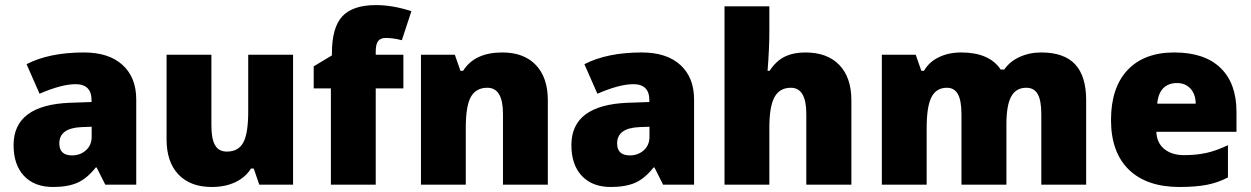

<svg xmlns="http://www.w3.org/2000/svg" viewBox="-20 -733 4966 762"><path d="M520.7 0H397.9L363.5 -68.3H360Q325.1 -24.3 286.9 -7.6Q248.7 9.1 190.1 9.1Q116.8 9.1 75.3 -34.9Q33.9 -78.9 33.9 -157.2Q33.9 -316 256.8 -325.1L343.3 -328.1V-335.2Q343.3 -398.9 280.1 -398.9Q224.5 -398.9 137 -361L85.4 -478.3Q175.9 -524.8 312.9 -524.8Q412 -524.8 466.4 -475.2Q520.7 -425.7 520.7 -338.2ZM215.4 -163.8Q215.4 -116.3 265.9 -116.3Q298.3 -116.3 321 -136.5Q343.8 -156.7 343.8 -190.1V-230L302.8 -228.5Q215.4 -224.5 215.4 -163.8Z M1143.1 0H1009.1L986.9 -64.2H976.2Q954 -28.8 913.8 -9.9Q873.6 9.1 820.5 9.1Q735.6 9.1 688.3 -40.4Q641.1 -90 641.1 -179.5V-515.7H819V-234.1Q819 -182.5 833.4 -157Q847.8 -131.4 880.2 -131.4Q926.2 -131.4 945.7 -167.6Q965.1 -203.7 965.1 -289.7V-515.7H1143.1Z M1580.9 -515.7V-382.2H1471.2V0H1293.2V-382.2H1225V-469.7L1297.3 -513.1V-521.7Q1297.3 -623.9 1338.7 -668.4Q1380.2 -712.8 1472.2 -712.8Q1538.9 -712.8 1612.7 -688.6L1574.8 -573.3Q1542 -582.4 1510.6 -582.4Q1489.9 -582.4 1480.5 -569.8Q1471.2 -557.1 1471.2 -529.3V-515.7Z M2154.2 0H1976.2V-281.1Q1976.2 -384.7 1914.1 -384.7Q1869.6 -384.7 1849.1 -349.1Q1828.6 -313.4 1828.6 -225.5V0H1650.7V-515.7H1785.1L1807.4 -452H1818Q1863.5 -524.8 1973.7 -524.8Q2059.2 -524.8 2106.7 -475Q2154.2 -425.2 2154.2 -335.2Z M2734.6 0H2611.7L2577.4 -68.3H2573.8Q2538.9 -24.3 2500.8 -7.6Q2462.6 9.1 2403.9 9.1Q2330.6 9.1 2289.2 -34.9Q2247.7 -78.9 2247.7 -157.2Q2247.7 -316 2470.7 -325.1L2557.1 -328.1V-335.2Q2557.1 -398.9 2493.9 -398.9Q2438.3 -398.9 2350.9 -361L2299.3 -478.3Q2389.8 -524.8 2526.8 -524.8Q2625.9 -524.8 2680.2 -475.2Q2734.6 -425.7 2734.6 -338.2ZM2429.2 -163.8Q2429.2 -116.3 2479.8 -116.3Q2512.1 -116.3 2534.9 -136.5Q2557.6 -156.7 2557.6 -190.1V-230L2516.7 -228.5Q2429.2 -224.5 2429.2 -163.8Z M3358.9 0H3180V-281.1Q3180 -384.7 3118.8 -384.7Q3074.3 -384.7 3053.8 -347.6Q3033.4 -310.4 3033.4 -226.5V0H2855.4V-707.8H3033.4V-607.2Q3033.4 -542.5 3026.3 -452H3034.4Q3059.7 -490.9 3094 -507.8Q3128.4 -524.8 3176.4 -524.8Q3263.4 -524.8 3311.2 -475Q3358.9 -425.2 3358.9 -335.2Z M4290.7 0H4112.7V-280.1Q4112.7 -333.7 4098.6 -359.2Q4084.4 -384.7 4053.1 -384.7Q4012.1 -384.7 3993.2 -349.8Q3974.2 -315 3974.2 -240.1V0H3795.8V-280.1Q3795.8 -333.2 3781.9 -358.9Q3767.9 -384.7 3738.1 -384.7Q3695.7 -384.7 3676.7 -347.3Q3657.7 -309.9 3657.7 -225.5V0H3479.8V-515.7H3614.3L3636.5 -452H3647.1Q3666.8 -486.9 3705.8 -505.8Q3744.7 -524.8 3794.7 -524.8Q3906.5 -524.8 3951.5 -457H3965.6Q3987.4 -488.9 4026.3 -506.8Q4065.2 -524.8 4112.2 -524.8Q4202.7 -524.8 4246.7 -478Q4290.7 -431.2 4290.7 -335.2Z M4572.8 -321.5H4725.5Q4725 -358.9 4704.8 -381.2Q4684.5 -403.4 4650.9 -403.4Q4617.3 -403.4 4596.8 -383Q4576.3 -362.5 4572.8 -321.5ZM4660.8 9.1Q4531.9 9.1 4460.6 -59.2Q4389.3 -128.4 4389.3 -256.8Q4389.3 -385.2 4455 -455Q4520.7 -524.8 4640.5 -524.8Q4760.4 -524.8 4823.8 -463.6Q4887.3 -402.4 4887.3 -288.7V-209.8H4569.3Q4570.8 -166.3 4600.6 -141.8Q4630.4 -117.3 4679.2 -117.3Q4728 -117.3 4767.9 -126.1Q4807.9 -135 4853.4 -156.7V-28.8Q4812.9 -7.6 4768.2 0.8Q4723.5 9.1 4660.8 9.1Z"/></svg>

Font: Khula ExtraBold
Style: Regular
Weight: 800
Designer: Erin McLaughlin, Steve Matteson
Version: Version 1.002;PS 1.0;hotconv 1.0.72;makeotf.lib2.5.5900; ttf